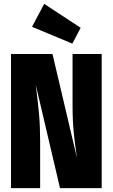

<svg xmlns="http://www.w3.org/2000/svg" viewBox="-20 -975 584 995"><path d="M507 0H291L165 -537L168 -513Q177 -444 182.5 -381.5Q188 -319 188 -244V0H37V-695H252L379 -156Q368 -228 362 -290.5Q356 -353 356 -431V-695H507ZM209 -955 398 -831 355 -749 146 -836Z"/></svg>

Font: Fira Sans Extra Condensed ExtraBold
Style: Regular
Weight: 800
Width: 1
Designer: Carrois Corporate & Edenspiekermann AG
Foundry: Carrois Corporate GbR & Edenspiekermann AG
Version: Version 4.203